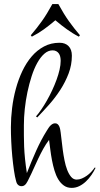

<svg xmlns="http://www.w3.org/2000/svg" viewBox="-20 -892 487 938"><path d="M446.8 -71.8Q438.5 -54.2 426.5 -36.9Q414.6 -19.5 399.9 -5.6Q385.3 8.3 367.7 17.1Q350.1 25.9 330.1 25.9Q308.1 25.9 292 14.4Q275.9 2.9 264.6 -15.9Q253.4 -34.7 246.1 -59.1Q238.8 -83.5 233.9 -109.4Q229 -135.3 225.8 -161.1Q222.7 -187 219.7 -208.5Q204.1 -188 191.4 -165Q178.7 -142.1 167 -117.4Q155.3 -92.8 144 -67.4Q132.8 -42 120.1 -17.1Q117.2 -11.7 114.3 -5.6Q111.3 0.5 107.4 5.6Q103.5 10.7 98.1 14.2Q92.8 17.6 85.4 17.6Q78.6 17.6 74 15.1Q69.3 12.7 66.2 9Q63 5.4 61.3 1Q59.6 -3.4 58.6 -7.3Q52.7 -28.3 48.1 -60.1Q43.5 -91.8 40 -127.9Q36.6 -164.1 34.9 -201.4Q33.2 -238.8 33.2 -270.5Q33.2 -315.9 39.1 -364Q44.9 -412.1 57.4 -458Q69.8 -503.9 89.1 -544.7Q108.4 -585.4 134.8 -616.2Q161.1 -647 195.1 -665Q229 -683.1 271 -683.1Q298.8 -683.1 314.9 -666.7Q331.1 -650.4 331.1 -620.1Q331.1 -574.7 315.2 -533Q299.3 -491.2 274.7 -453.1Q250 -415 220 -381.1Q189.9 -347.2 162.1 -318.4L155.8 -323.2Q168 -336.9 181.9 -357.2Q195.8 -377.4 209.2 -401.1Q222.7 -424.8 234.9 -450.9Q247.1 -477.1 256.3 -502.4Q265.6 -527.8 271 -551.5Q276.4 -575.2 276.4 -594.7Q276.4 -605 274.4 -614.3Q272.5 -623.5 267.6 -630.6Q262.7 -637.7 255.1 -641.8Q247.6 -646 236.8 -646Q215.3 -646 196.5 -629.4Q177.7 -612.8 162.1 -584.7Q146.5 -556.6 134.5 -519.5Q122.6 -482.4 114 -441.9Q105.5 -401.4 101.1 -359.9Q96.7 -318.4 96.7 -280.8Q96.7 -255.4 96.7 -229.5Q96.7 -203.6 97.9 -175.3Q99.1 -147 102.3 -115.2Q105.5 -83.5 111.3 -46.4Q132.8 -102.1 156.7 -155.5Q180.7 -209 208.5 -253.4Q212.4 -259.8 216.6 -266.1Q220.7 -272.5 225.6 -277.6Q230.5 -282.7 236.3 -286.1Q242.2 -289.6 249 -289.6Q257.3 -289.6 262.2 -284.9Q267.1 -280.3 270 -273.4Q272.9 -266.6 274.2 -258.8Q275.4 -251 276.4 -244.6Q278.3 -230.5 280.8 -208Q283.2 -185.5 286.6 -159.9Q290 -134.3 295.2 -108.4Q300.3 -82.5 308.3 -61.8Q316.4 -41 327.6 -27.8Q338.9 -14.6 354.5 -14.6Q367.2 -14.6 379.9 -20Q392.6 -25.4 404.3 -33.7Q416 -42 426 -52.7Q436 -63.5 442.9 -73.7ZM130.4 -719.7Q145.5 -737.3 158.7 -754.2Q171.9 -771 184.6 -788.8Q197.3 -806.6 209.7 -826.9Q222.2 -847.2 235.8 -872.1H265.1Q278.8 -847.2 291.3 -826.9Q303.7 -806.6 316.4 -788.8Q329.1 -771 342.3 -754.2Q355.5 -737.3 370.6 -719.7L365.2 -712.9Q348.1 -721.7 334.2 -730.5Q320.3 -739.3 306.9 -748.8Q293.5 -758.3 279.8 -769Q266.1 -779.8 250.5 -793Q234.9 -779.8 221.2 -769Q207.5 -758.3 194.1 -748.5Q180.7 -738.8 166.5 -730.2Q152.3 -721.7 135.7 -712.9Z"/></svg>

Font: Montez
Style: Regular
Weight: 400
Designer: Astigmatic (AOETI)
Foundry: Astigmatic (AOETI)
Version: Version 1.001